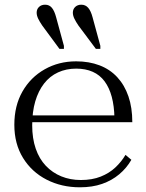

<svg xmlns="http://www.w3.org/2000/svg" viewBox="-20 -787 623 817"><path d="M374 -713 407 -592V-579H388L314 -678Q303 -694 296.5 -707.5Q290 -721 290 -733Q290 -748 300 -757.5Q310 -767 326 -767Q344 -767 355.5 -753.5Q367 -740 374 -713ZM219 -713 252 -592V-579H233L160 -678Q149 -694 142.5 -707.5Q136 -721 136 -733Q136 -748 146 -757.5Q156 -767 172 -767Q190 -767 201 -753.5Q212 -740 219 -713ZM117 -254Q117 -198 132 -154.5Q147 -111 175 -81.5Q203 -52 241 -36.5Q279 -21 324 -21Q372 -21 408.5 -35.5Q445 -50 471 -74.5Q497 -99 514 -128L539 -107Q519 -72 487.5 -45.5Q456 -19 414.5 -4.5Q373 10 320 10Q242 10 178.5 -22.5Q115 -55 78 -115Q41 -175 41 -256Q41 -337 75.5 -397.5Q110 -458 170 -492Q230 -526 304 -526Q359 -526 403.5 -509Q448 -492 479 -458.5Q510 -425 526.5 -377Q543 -329 543 -267H94V-296H493L467 -285Q466 -336 455.5 -375Q445 -414 425 -441Q405 -468 374.5 -481.5Q344 -495 304 -495Q262 -495 227 -479Q192 -463 167.5 -431.5Q143 -400 130 -355.5Q117 -311 117 -254Z"/></svg>

Font: Roboto Serif 120pt Expanded Light
Style: Regular
Weight: 300
Width: 7
Designer: Greg Gazdowicz
Foundry: Commercial Type
Version: Version 1.008